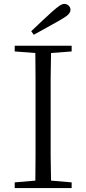

<svg xmlns="http://www.w3.org/2000/svg" viewBox="-20 -958 440 978"><path d="M55 0V-29L160 -38Q161 -103 161 -167Q161 -250 161 -335V-390Q161 -475 161 -559Q161 -624 160 -688L55 -696V-725H345V-696L240 -688Q239 -624 238 -559Q238 -475 238 -390V-335Q238 -250 238 -167Q239 -103 240 -38L345 -29V0ZM139 -799Q167 -826 194.5 -851.5Q222 -877 247 -900Q270 -920 283.5 -929Q297 -938 307 -938Q321 -938 330 -929Q339 -920 339 -908Q339 -896 328 -884.5Q317 -873 287 -856Q254 -837 220 -818.5Q186 -800 152 -781Z"/></svg>

Font: Early Summer Mincho Light
Style: Regular
Weight: 300
Designer: GuiWonder
Version: Version 1.002